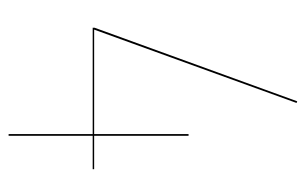

<svg xmlns="http://www.w3.org/2000/svg" viewBox="-152 -558 710 446"><g transform="rotate(90 203.0 -335.0)"><path d="M373 -198.7V-195.3H295.4V0H291.5V-195.3H44.4V-199.7L215.3 -670.4L219.2 -668.9L48.8 -198.7H291.5V-418H295.4V-198.7Z"/></g></svg>

Font: Fira Sans Compressed Four
Style: Regular
Weight: 100
Width: 1
Designer: Carrois Corporate & Edenspiekermann AG
Foundry: Carrois Corporate GbR & Edenspiekermann AG
Version: Version 4.203;PS 004.203;hotconv 1.0.88;makeotf.lib2.5.64775